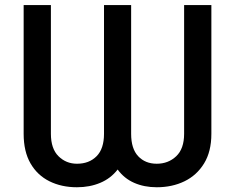

<svg xmlns="http://www.w3.org/2000/svg" viewBox="-20 -748 951 777"><path d="M75.7 -206.5V-727.5H186V-206.5Q186 -146 216.8 -115.7Q247.6 -85.4 291.5 -85.4Q340.8 -85.4 370.8 -115.7Q400.9 -146 400.9 -206.5V-727.5H510.7V-206.5Q510.7 -146 539.3 -115.7Q567.9 -85.4 614.3 -85.4Q661.1 -85.4 693.1 -115.7Q725.1 -146 725.1 -206.5V-727.5H835.4V-206.5Q835.4 -134.8 805.9 -86.7Q776.4 -38.6 726.6 -14.4Q676.8 9.8 614.3 9.8Q563.5 9.8 522.9 -8.1Q482.4 -25.9 456.1 -62Q428.2 -25.9 385.7 -8.1Q343.3 9.8 291.5 9.8Q229 9.8 180.2 -14.4Q131.3 -38.6 103.5 -86.7Q75.7 -134.8 75.7 -206.5Z"/></svg>

Font: Inter 20pt Medium
Style: Regular
Weight: 500
Version: Version 4.001;git-66647c0bb